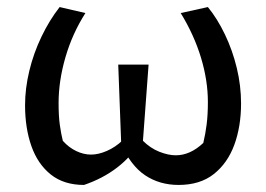

<svg xmlns="http://www.w3.org/2000/svg" viewBox="-20 -514 754 544"><path d="M486 10Q432 10 391 -17.5Q350 -45 322 -108L384 -116Q406 -94 431.5 -84Q457 -74 478 -74Q519 -74 556 -109Q562 -134 565.5 -161.5Q569 -189 569 -225Q569 -286 549.5 -350.5Q530 -415 492 -477L569 -494Q596 -461 617.5 -416Q639 -371 651 -321Q663 -271 663 -221Q663 -156 644 -104Q625 -52 586 -21Q547 10 486 10ZM218 10Q161 10 124 -19.5Q87 -49 69 -100Q51 -151 51 -216Q51 -263 63 -313Q75 -363 97.5 -410Q120 -457 149 -494L222 -477Q185 -419 165.5 -352Q146 -285 146 -222Q146 -185 149.5 -160Q153 -135 158 -115Q175 -96 196 -86Q217 -76 238 -76Q259 -76 283 -86.5Q307 -97 327 -116L376 -111Q352 -70 311.5 -39Q271 -8 218 10ZM383 -88 324 -91 315 -331H401Z"/></svg>

Font: Piazzolla 24pt Medium
Style: Regular
Weight: 500
Designer: Juan Pablo del Peral
Foundry: Huerta Tipografica
Version: Version 2.005